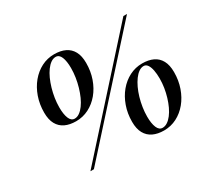

<svg xmlns="http://www.w3.org/2000/svg" viewBox="-153 -986 1306 1221"><g transform="rotate(-30 500.0 -375.0)"><path d="M193.5 0 868.5 -750H895L219 0ZM275 -320.5Q228.5 -320.5 195 -336.2Q161.5 -352 143.2 -385Q125 -418 125 -469.5Q125 -530.5 143.5 -583.2Q162 -636 195 -675.8Q228 -715.5 271.5 -737.8Q315 -760 365 -760Q411.5 -760 445 -744Q478.5 -728 496.5 -695Q514.5 -662 514.5 -610.5Q514.5 -549.5 496 -496.8Q477.5 -444 444.8 -404.5Q412 -365 368.5 -342.8Q325 -320.5 275 -320.5ZM275 -339.5Q293.5 -339.5 311 -351.8Q328.5 -364 344.2 -385.5Q360 -407 372.8 -435.2Q385.5 -463.5 395 -496Q404.5 -528.5 409.8 -562.8Q415 -597 415 -630Q415 -680.5 402.8 -710.5Q390.5 -740.5 365 -740.5Q346.5 -740.5 329 -728.2Q311.5 -716 295.8 -694.5Q280 -673 267.2 -644.8Q254.5 -616.5 245 -584Q235.5 -551.5 230.2 -517.2Q225 -483 225 -450Q225 -400 237.2 -369.8Q249.5 -339.5 275 -339.5ZM730 10Q683.5 10 650 -6Q616.5 -22 598.2 -55Q580 -88 580 -139.5Q580 -200.5 598.8 -253.2Q617.5 -306 650.5 -345.5Q683.5 -385 727 -407.2Q770.5 -429.5 820.5 -429.5Q867 -429.5 900.2 -413.8Q933.5 -398 951.5 -365Q969.5 -332 969.5 -280.5Q969.5 -219.5 951 -166.8Q932.5 -114 899.8 -74.2Q867 -34.5 823.5 -12.2Q780 10 730 10ZM730 -9.5Q748.5 -9.5 766 -21Q783.5 -32.5 799.2 -53Q815 -73.5 827.8 -100.8Q840.5 -128 850 -159.5Q859.5 -191 864.8 -224.5Q870 -258 870 -291Q870 -324.5 864.8 -351.5Q859.5 -378.5 848.5 -394.5Q837.5 -410.5 820.5 -410.5Q802 -410.5 784.5 -398.2Q767 -386 751.2 -364.5Q735.5 -343 722.2 -314.8Q709 -286.5 699.5 -254Q690 -221.5 684.8 -187.2Q679.5 -153 679.5 -120Q679.5 -70 692 -39.8Q704.5 -9.5 730 -9.5Z"/></g></svg>

Font: Bodoni Moda
Style: Italic
Weight: 400
Italic angle: -13°
Designer: Owen Earl
Foundry: indestructible type
Version: Version 2.005